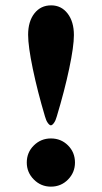

<svg xmlns="http://www.w3.org/2000/svg" viewBox="-20 -688 380 717"><path d="M148 -253Q120 -347 102.5 -431Q85 -515 85 -558Q85 -608 108.5 -638Q132 -668 171 -668Q209 -668 232.5 -637.5Q256 -607 256 -557Q256 -515 238.5 -432Q221 -349 192 -253Q188 -238 181.5 -229Q175 -220 170 -220Q165 -220 158.5 -229Q152 -238 148 -253ZM170 -171Q208 -171 234 -145Q260 -119 260 -81Q260 -44 234 -17.5Q208 9 170 9Q133 9 106.5 -17.5Q80 -44 80 -81Q80 -119 106.5 -145Q133 -171 170 -171Z"/></svg>

Font: Raigarh
Style: Bold
Weight: 700
Designer: jaikishan Patel
Foundry: MagicType
Version: Version 1.000